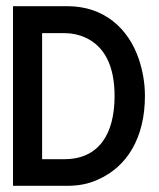

<svg xmlns="http://www.w3.org/2000/svg" viewBox="-20 -600 513 620"><path d="M22 0H198C233 0 266 -6 296 -20C390 -61 448 -155 448 -290C448 -335 440 -374 428 -410C395 -507 317 -580 198 -580H22ZM116 -86V-493H188C213 -493 235 -488 255 -479C317 -451 350 -388 350 -290C350 -167 299 -86 188 -86Z"/></svg>

Font: Charger Pro
Style: ExBdNar
Weight: 400
Designer: Jasper
Foundry: Cannot Into Space Fonts
Version: Version 1.09